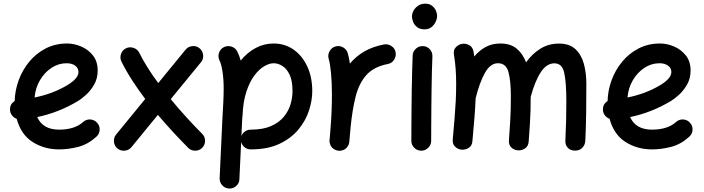

<svg xmlns="http://www.w3.org/2000/svg" viewBox="-20 -787 3935 1073"><path d="M518.6 -22.9Q472.2 19.5 417.5 33.7Q362.8 47.9 310.1 47.9Q227.5 47.9 162.4 6.6Q97.2 -34.7 73.2 -123Q58.1 -128.4 47.6 -141.6Q37.1 -154.8 36.1 -171.9Q34.2 -204.6 62 -222.2Q63.5 -281.7 84.5 -338.9Q105.5 -396 143.8 -442.4Q182.1 -488.8 235.6 -516.4Q289.1 -543.9 355.5 -543.9Q394 -543.9 433.3 -527.3Q472.7 -510.7 499.3 -477.3Q525.9 -443.8 525.9 -393.1Q525.9 -348.1 505.9 -313.7Q485.8 -279.3 459.7 -256.1Q433.6 -232.9 415.5 -222.2Q306.6 -157.2 188 -132.8Q219.2 -62.5 310.1 -62.5Q397 -62.5 444.3 -105Q461.4 -120.6 484.4 -119.4Q507.3 -118.2 522.5 -101.1Q538.1 -84.5 536.9 -61.3Q535.6 -38.1 518.6 -22.9ZM352.5 -433.6Q307.1 -433.6 268.1 -408Q229 -382.3 203.4 -338.9Q177.7 -295.4 173.3 -242.2Q222.7 -252 268.3 -269Q314 -286.1 354.5 -310.1Q418.5 -348.1 418.5 -384.3Q418.5 -407.2 399.7 -420.4Q380.9 -433.6 352.5 -433.6Z M636.7 43Q619.1 28.8 616.9 5.4Q614.7 -18.1 628.9 -35.2L791.5 -233.9Q752.9 -285.2 718.8 -337.9Q684.6 -390.6 658.7 -442.9Q648.9 -462.9 656.2 -485.1Q663.6 -507.3 684.1 -517.1Q704.1 -526.9 726.3 -519.5Q748.5 -512.2 758.3 -492.2Q778.3 -451.7 805.4 -408.7Q832.5 -365.7 864.3 -322.8L1017.1 -509.3Q1031.2 -526.9 1054.7 -529.3Q1078.1 -531.7 1095.2 -517.1Q1112.8 -502.9 1115.2 -479.5Q1117.7 -456.1 1103 -439L934.1 -232.9Q978 -179.7 1023.2 -130.1Q1068.4 -80.6 1109.9 -39.1Q1126 -22.9 1126 0Q1126 22.9 1109.9 39.1Q1093.8 55.2 1070.8 55.2Q1047.9 55.2 1031.7 39.1Q991.7 -1 948.5 -47.6Q905.3 -94.2 862.3 -145L714.8 35.2Q700.7 52.7 677.2 54.9Q653.8 57.1 636.7 43Z M1260.3 266.6Q1237.3 265.6 1221.9 248.5Q1206.5 231.4 1207.5 209L1223.1 -127Q1226.1 -174.8 1228 -216.3Q1230 -257.8 1230 -294.4Q1230 -343.8 1223.6 -386Q1217.3 -428.2 1206.5 -449.7Q1196.8 -469.7 1204.1 -491.9Q1211.4 -514.2 1231.9 -523.9Q1252 -533.7 1274.2 -526.4Q1296.4 -519 1306.2 -499Q1317.4 -476.1 1325.2 -448.7Q1362.3 -494.1 1409.2 -519Q1456.1 -543.9 1509.3 -543.9Q1571.3 -543.9 1619.9 -510.3Q1668.5 -476.6 1696.8 -416.5Q1725.1 -356.4 1725.1 -277.3Q1725.1 -226.1 1706.8 -169.4Q1688.5 -112.8 1647.9 -63.5Q1607.4 -14.2 1541.7 16.8Q1476.1 47.9 1381.3 47.9Q1362.3 47.9 1347.4 36.1Q1332.5 24.4 1327.6 6.8L1317.9 213.9Q1317.4 236.8 1300.3 252.2Q1283.2 267.6 1260.3 266.6ZM1333.5 -120.1 1329.1 -26.4Q1335 -42.5 1349.4 -52.5Q1363.8 -62.5 1381.3 -62.5Q1449.7 -62.5 1494.9 -82.5Q1540 -102.5 1566.4 -134.8Q1592.8 -167 1603.8 -204.6Q1614.7 -242.2 1614.7 -277.3Q1614.7 -336.4 1598.1 -370.4Q1581.5 -404.3 1557.4 -418.9Q1533.2 -433.6 1509.3 -433.6Q1485.8 -433.6 1457.3 -417.2Q1428.7 -400.9 1402.1 -365.7Q1375.5 -330.6 1356.9 -274.7Q1338.4 -218.8 1335.4 -139.6Q1335.4 -134.3 1334 -128.9Q1334 -124 1333.5 -120.1Z M1871.6 55.2Q1864.3 54.7 1857.4 51.8Q1856.9 51.8 1856.4 51.8Q1856 51.3 1855.5 51.3Q1828.6 40 1822.8 12.2Q1822.8 11.7 1822.8 11.2Q1822.3 10.7 1822.3 10.3Q1820.8 2.4 1821.8 -5.4Q1821.8 -7.8 1822.3 -9.8Q1823.7 -25.9 1825 -42Q1826.2 -58.1 1827.6 -74.7Q1831.1 -117.2 1833 -165Q1835 -212.9 1835 -259.8Q1835 -321.8 1830.1 -376.2Q1825.2 -430.7 1816.9 -458.5Q1810.5 -480 1821.8 -500.5Q1833 -521 1854.5 -527.3Q1876 -533.7 1896.5 -522.7Q1917 -511.7 1923.3 -490.2Q1930.7 -464.8 1935.5 -431.6Q1967.8 -470.7 2014.2 -498.3Q2060.5 -525.9 2125.5 -538.6Q2147.9 -542.5 2167.5 -529.8Q2187 -517.1 2190.9 -494.6Q2194.8 -472.2 2182.1 -452.6Q2169.4 -433.1 2147 -429.2Q2069.3 -414.1 2027.8 -367.9Q1986.3 -321.8 1967.5 -247.3Q1948.7 -172.9 1939 -72.3Q1936 -30.3 1932.1 5.4Q1931.6 12.7 1928.7 19.5Q1928.7 20 1928.7 20.5Q1928.2 21 1928.2 21.5Q1917 48.3 1889.2 54.2Q1888.7 54.2 1888.2 54.2Q1887.7 54.7 1887.2 54.7Q1879.4 56.2 1871.6 55.2Z M2282.2 -694.8Q2282.2 -722.2 2303.7 -744.4Q2325.2 -766.6 2355.5 -766.6Q2379.9 -766.6 2394.8 -754.6Q2409.7 -742.7 2416.3 -726.8Q2422.9 -710.9 2422.9 -698.2Q2422.9 -683.1 2414.8 -665.5Q2406.7 -647.9 2391.4 -635.5Q2376 -623 2353 -623Q2326.2 -623 2310.5 -635.7Q2294.9 -648.4 2288.6 -665.3Q2282.2 -682.1 2282.2 -694.8ZM2343.8 -529.3Q2366.7 -528.8 2382.1 -511.7Q2397.5 -494.6 2396.5 -471.7Q2395 -438 2393.8 -389.6Q2392.6 -341.3 2391.8 -286.6Q2391.1 -231.9 2390.6 -177.7Q2390.1 -123.5 2389.9 -77.1Q2389.6 -30.8 2389.6 0Q2389.6 22.5 2373.3 38.8Q2356.9 55.2 2334 55.2Q2311.5 55.2 2295.2 38.8Q2278.8 22.5 2278.8 0Q2278.8 -30.8 2279.1 -77.4Q2279.3 -124 2279.8 -178.5Q2280.3 -232.9 2281.2 -288.1Q2282.2 -343.3 2283.4 -392.3Q2284.7 -441.4 2286.1 -476.6Q2287.1 -499.5 2304.2 -514.9Q2321.3 -530.3 2343.8 -529.3Z M2510.3 -9.3Q2522 -133.3 2526.4 -214.8Q2526.4 -217.3 2526.9 -220.2Q2529.3 -272.9 2529.3 -315.9Q2529.3 -362.8 2526.4 -401.9Q2523.4 -440.9 2517.1 -480.5Q2512.7 -505.9 2525.9 -521.2Q2539.1 -536.6 2557.6 -541Q2579.1 -546.4 2600.3 -535.9Q2621.6 -525.4 2626.5 -497.6Q2628.4 -484.4 2630.4 -471.2Q2658.2 -504.9 2694.1 -524.4Q2730 -543.9 2775.4 -543.9Q2833.5 -543.9 2867.9 -514.9Q2902.3 -485.8 2919.9 -438.5Q2954.1 -486.3 3000 -514.9Q3045.9 -543.5 3104 -543.5Q3162.1 -543.5 3195.6 -512.5Q3229 -481.4 3242.9 -430.4Q3256.8 -379.4 3256.8 -319.3Q3256.8 -241.7 3255.9 -161.6Q3254.9 -81.5 3251 0.5Q3250 21.5 3235.1 38.1Q3220.2 54.7 3193.8 54.7Q3167 54.7 3152.6 38.3Q3138.2 22 3139.6 0.5Q3142.6 -61.5 3143.8 -115.5Q3145 -169.4 3145 -220.7Q3145 -327.6 3133.1 -380.4Q3121.1 -433.1 3078.6 -433.1Q3034.7 -433.1 3002.2 -383.5Q2969.7 -334 2945.8 -245.6Q2945.8 -201.2 2944.8 -167.5Q2943.8 -133.8 2941.4 -95Q2939 -56.2 2934.6 3.9Q2932.6 30.3 2914.1 42.5Q2895.5 54.7 2875 53.2Q2854 52.2 2838.1 37.8Q2822.3 23.4 2824.2 -3.9Q2828.6 -62.5 2830.8 -100.6Q2833 -138.7 2834 -171.4Q2835 -204.1 2835 -246.1Q2835 -335.9 2821.5 -384.8Q2808.1 -433.6 2762.7 -433.6Q2720.2 -433.6 2689.9 -379.4Q2659.7 -325.2 2638.2 -238.3Q2636.2 -189.5 2631.6 -130.6Q2627 -71.8 2620.1 1.5Q2618.2 27.8 2599.1 39.6Q2580.1 51.3 2558.6 49.3Q2538.6 47.4 2523.2 32.7Q2507.8 18.1 2510.3 -9.3Z M3832 -22.9Q3785.6 19.5 3731 33.7Q3676.3 47.9 3623.5 47.9Q3541 47.9 3475.8 6.6Q3410.6 -34.7 3386.7 -123Q3371.6 -128.4 3361.1 -141.6Q3350.6 -154.8 3349.6 -171.9Q3347.7 -204.6 3375.5 -222.2Q3377 -281.7 3397.9 -338.9Q3418.9 -396 3457.3 -442.4Q3495.6 -488.8 3549.1 -516.4Q3602.5 -543.9 3668.9 -543.9Q3707.5 -543.9 3746.8 -527.3Q3786.1 -510.7 3812.7 -477.3Q3839.4 -443.8 3839.4 -393.1Q3839.4 -348.1 3819.3 -313.7Q3799.3 -279.3 3773.2 -256.1Q3747.1 -232.9 3729 -222.2Q3620.1 -157.2 3501.5 -132.8Q3532.7 -62.5 3623.5 -62.5Q3710.4 -62.5 3757.8 -105Q3774.9 -120.6 3797.9 -119.4Q3820.8 -118.2 3835.9 -101.1Q3851.6 -84.5 3850.3 -61.3Q3849.1 -38.1 3832 -22.9ZM3666 -433.6Q3620.6 -433.6 3581.5 -408Q3542.5 -382.3 3516.8 -338.9Q3491.2 -295.4 3486.8 -242.2Q3536.1 -252 3581.8 -269Q3627.4 -286.1 3668 -310.1Q3731.9 -348.1 3731.9 -384.3Q3731.9 -407.2 3713.1 -420.4Q3694.3 -433.6 3666 -433.6Z"/></svg>

Font: Mikhak SemiBold
Style: Regular
Weight: 600
Designer: Amin Abedi
Version: Version 3.3